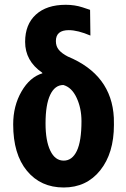

<svg xmlns="http://www.w3.org/2000/svg" viewBox="-20 -788 537 817"><path d="M173.8 -262.7Q173.8 -189 194.1 -146.7Q214.4 -104.5 251 -104.5Q287.1 -104.5 306.9 -145.8Q326.7 -187 326.7 -272.5Q326.7 -327.6 305.9 -372.1Q285.2 -416.5 249.5 -426.3Q213.4 -426.3 193.6 -384.5Q173.8 -342.8 173.8 -262.7ZM86.9 -609.9Q86.9 -684.1 132.6 -725.8Q178.2 -767.6 259.8 -767.6Q297.9 -767.6 331.1 -756.8L363.3 -746.1L364.7 -636.7Q311 -659.7 272.5 -659.7Q217.8 -659.7 217.8 -613.3Q217.8 -590.8 230.5 -575.7Q243.2 -560.5 268.6 -547.4Q455.1 -470.2 464.4 -287.1L464.8 -256.3Q464.8 -136.2 406.5 -63.2Q348.1 9.8 251 9.8Q153.3 9.8 94.7 -61Q36.1 -131.8 36.1 -258.8Q36.1 -337.4 71.5 -398.7Q106.9 -460 160.6 -476.1L159.2 -479Q86.9 -528.8 86.9 -609.9Z"/></svg>

Font: MAUL Condensed Bold
Style: Condensed Bold
Weight: 700
Designer: MAUL
Version: Version 1.0; 2020; ttfautohint (v1.8.3)